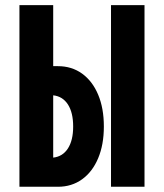

<svg xmlns="http://www.w3.org/2000/svg" viewBox="-20 -713 626 733"><path d="M54.2 0V-693.4H183.1V-460.4H201.2Q253.9 -460.4 293.5 -431.9Q333 -403.3 354.7 -351.6Q376.5 -299.8 376.5 -230Q376.5 -160.6 354.7 -108.9Q333 -57.1 293.5 -28.6Q253.9 0 201.2 0ZM403.8 0V-693.4H531.7V0ZM259.3 -230Q259.3 -283.2 239.3 -314.2Q219.2 -345.2 183.1 -349.1V-111.3Q219.2 -115.2 239.3 -146.2Q259.3 -177.2 259.3 -230Z"/></svg>

Font: Caskaydia Cove
Style: Bold
Weight: 700
Monospace: yes
Designer: Aaron Bell
Foundry: Saja Typeworks
Version: Version 4.300; ttfautohint (v1.8.3)